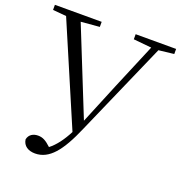

<svg xmlns="http://www.w3.org/2000/svg" viewBox="-141 -847 979 1030"><g transform="rotate(20 348.5 -332.0)"><path d="M459 -696 562 -686 454 -429 357 -194 159 -687 265 -696V-725H-2V-696L75 -689L320 -116C294 -65 263 -23 229 3C199 -25 180 -35 154 -35C128 -35 103 -23 97 7C102 43 131 61 170 61C250 61 307 -8 369 -153L603 -686L690 -696V-725H459Z"/></g></svg>

Font: Noto Serif KR Light
Style: Regular
Weight: 300
Designer: Ryoko NISHIZUKA 西塚涼子 (kana & ideographs); Frank Grießhammer (Latin, Greek & Cyrillic); Wenlong ZHANG 张文龙 (bopomofo); San
Foundry: Adobe
Version: Version 2.001;hotconv 1.1.0;makeotfexe 2.6.0